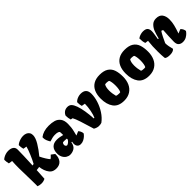

<svg xmlns="http://www.w3.org/2000/svg" viewBox="217 -1950 3152 3152"><g transform="rotate(-45 1792.5 -374.0)"><path d="M63.5 -240.7Q59.6 -367.7 59.6 -431.6Q59.6 -525.9 64.5 -592.8L-0.5 -603Q-6.8 -629.4 -9.5 -647.5Q-12.2 -665.5 -12.2 -687V-698.2Q-2 -710.9 20.8 -724.6Q43.5 -738.3 74 -747.6Q104.5 -756.8 135.7 -756.8Q193.4 -756.8 227.5 -732.9Q261.7 -709 261.7 -658.2Q261.7 -551.8 250 -302.7L280.3 -309.6Q311 -364.7 348.9 -454.6Q386.7 -544.4 398.4 -593.8L337.9 -604Q331.5 -630.4 328.9 -648.4Q326.2 -666.5 326.2 -688V-699.2Q335.9 -711.4 361.1 -725.3Q386.2 -739.3 418.9 -748.5Q451.7 -757.8 483.4 -757.8Q518.1 -757.8 546.4 -746.1Q574.7 -734.4 591.6 -710Q608.4 -685.5 608.4 -649.9Q608.4 -588.4 556.4 -502Q504.4 -415.5 431.6 -328.6Q455.6 -278.8 482.9 -234.9Q510.3 -190.9 531.2 -168.5Q542 -173.8 551.5 -182.6Q561 -191.4 576.2 -208L586.9 -219.2L647 -173.8V-163.1Q647 -85.4 608.2 -38.1Q569.3 9.3 490.7 9.3Q461.4 9.3 435.1 1Q398.4 -10.3 371.8 -43.5Q345.2 -76.7 329.8 -120.4Q314.5 -164.1 308.6 -210.4Q284.2 -204.6 244.6 -202.1Q240.2 -118.7 233.4 -11.2Q193.8 10.3 145.5 10.3Q103.5 10.3 66.4 -4.9L66.9 -50.3Q66.9 -101.1 65.4 -161.4Q64 -221.7 63.5 -240.7Z M959 -301.8V-316.9Q959 -332 958.3 -350.6Q957.5 -369.1 956.1 -375Q951.7 -383.3 930.9 -392.1Q910.2 -400.9 863.3 -400.9Q834.5 -400.9 804 -393.8Q773.4 -386.7 736.3 -375Q716.3 -408.2 704.3 -438.2Q692.4 -468.3 692.4 -498.5Q692.4 -507.8 693.8 -517.1Q772.9 -578.6 898.4 -578.6Q967.8 -578.6 1021.5 -563Q1075.2 -547.4 1109.9 -502.4Q1144.5 -457.5 1144.5 -375Q1144.5 -294.4 1125.7 -219Q1106.9 -143.6 1106.4 -142.1L1177.2 -172.4Q1191.4 -157.2 1202.4 -135.5Q1213.4 -113.8 1216.3 -85.4Q1209.5 -70.8 1186.5 -48.1Q1163.6 -25.4 1130.4 -7.8Q1097.2 9.8 1061 9.8Q1020.5 9.8 999.8 -14.2Q979 -38.1 979 -76.2Q979 -97.7 985.4 -119.6L970.7 -124Q957 -46.9 912.6 -18.6Q868.2 9.8 814.5 9.8Q779.3 9.8 746.6 -10Q713.9 -29.8 693.4 -67.6Q672.9 -105.5 672.9 -156.2Q672.9 -237.3 713.4 -279.5Q753.9 -321.8 831.1 -321.8Q859.9 -321.8 894.8 -315.9Q929.7 -310.1 959 -301.8ZM961.4 -206.1 958.5 -217.8Q932.6 -221.2 903.3 -221.2Q878.4 -221.2 869.1 -217.3Q853.5 -199.7 853.5 -178.2Q853.5 -162.6 861.6 -149.9Q869.6 -137.2 886.7 -135.7Q898.9 -138.2 915.8 -149.4Q932.6 -160.6 945.8 -176.3Q959 -191.9 961.4 -206.1Z M1227.5 -394Q1220.2 -415 1215.8 -442.4Q1211.4 -469.7 1211.4 -495.6Q1224.1 -531.7 1255.6 -555.7Q1287.1 -579.6 1333 -579.6Q1377 -579.6 1404.1 -552Q1431.2 -524.4 1452.1 -465.8Q1474.1 -404.3 1487.8 -320.3Q1501.5 -236.3 1506.8 -139.2L1521 -138.7Q1542.5 -181.6 1558.1 -261.5Q1573.7 -341.3 1574.2 -413.1L1513.2 -423.8Q1506.8 -447.8 1504.4 -466.1Q1502 -484.4 1502 -506.3L1502.4 -520Q1511.2 -532.7 1531.7 -546.4Q1552.2 -560.1 1580.8 -569.3Q1609.4 -578.6 1640.6 -578.6Q1766.6 -578.6 1766.6 -452.1Q1766.6 -377 1739.7 -291.3Q1712.9 -205.6 1662.4 -127.9Q1611.8 -50.3 1543.5 0Q1519.5 9.8 1478.5 9.8Q1456.5 9.8 1429.2 0.2Q1401.9 -9.3 1388.7 -19.5L1378.4 -53.7Q1343.3 -172.9 1314.9 -259Q1286.6 -345.2 1263.2 -387.2Z M2078.6 -578.6Q2176.3 -578.6 2231.9 -542.2Q2287.6 -505.9 2309.8 -441.4Q2332 -377 2332 -283.7Q2332 -199.2 2302.5 -133.1Q2272.9 -66.9 2213.6 -28.6Q2154.3 9.8 2068.4 9.8Q1935.5 9.8 1876 -72Q1816.4 -153.8 1816.4 -288.6Q1816.4 -377 1844.7 -441.9Q1873 -506.8 1931.6 -542.7Q1990.2 -578.6 2078.6 -578.6ZM2118.7 -137.2Q2129.9 -156.7 2135.7 -192.4Q2141.6 -228 2141.6 -269.5Q2141.6 -307.6 2136.7 -341.1Q2131.8 -374.5 2123 -393.6Q2117.7 -399.9 2101.6 -403.1Q2085.4 -406.2 2066.4 -406.2Q2041.5 -406.2 2032.2 -400.9Q2007.8 -358.9 2007.8 -284.2Q2007.8 -249 2013.2 -212.4Q2018.6 -175.8 2026.9 -146Q2032.7 -139.6 2050.8 -136.5Q2068.8 -133.3 2088.4 -133.3Q2113.3 -133.3 2118.7 -137.2Z M2659.7 -578.6Q2757.3 -578.6 2813 -542.2Q2868.7 -505.9 2890.9 -441.4Q2913.1 -377 2913.1 -283.7Q2913.1 -199.2 2883.5 -133.1Q2854 -66.9 2794.7 -28.6Q2735.4 9.8 2649.4 9.8Q2516.6 9.8 2457 -72Q2397.5 -153.8 2397.5 -288.6Q2397.5 -377 2425.8 -441.9Q2454.1 -506.8 2512.7 -542.7Q2571.3 -578.6 2659.7 -578.6ZM2699.7 -137.2Q2710.9 -156.7 2716.8 -192.4Q2722.7 -228 2722.7 -269.5Q2722.7 -307.6 2717.8 -341.1Q2712.9 -374.5 2704.1 -393.6Q2698.7 -399.9 2682.6 -403.1Q2666.5 -406.2 2647.5 -406.2Q2622.6 -406.2 2613.3 -400.9Q2588.9 -358.9 2588.9 -284.2Q2588.9 -249 2594.2 -212.4Q2599.6 -175.8 2607.9 -146Q2613.8 -139.6 2631.8 -136.5Q2649.9 -133.3 2669.4 -133.3Q2694.3 -133.3 2699.7 -137.2Z M3037.6 -410.2 2981 -417.5Q2970.7 -449.2 2967.5 -474.1Q2964.4 -499 2964.4 -538.6Q2972.2 -545.4 2990.5 -554.9Q3008.8 -564.5 3034.2 -571.5Q3059.6 -578.6 3085.4 -578.6Q3144.5 -578.6 3169.2 -553.2Q3193.8 -527.8 3193.8 -477.1Q3193.8 -448.7 3185.5 -400.4Q3171.9 -322.8 3171.9 -318.8Q3171.9 -316.4 3175.3 -314.2Q3178.7 -312 3182.6 -312Q3187 -312 3188.5 -315.4Q3208 -393.1 3227.5 -445.3Q3247.1 -497.6 3286.6 -538.1Q3326.2 -578.6 3389.2 -578.6Q3467.3 -578.6 3501.5 -531Q3535.6 -483.4 3535.6 -411.1Q3535.6 -346.7 3520.5 -286.9Q3505.4 -227.1 3482.9 -162.1Q3483.9 -164.6 3476.1 -143.1L3477.1 -142.1L3548.3 -171.4Q3586.4 -138.7 3592.8 -84.5Q3592.8 -81.1 3571 -56.6Q3549.3 -32.2 3513.7 -11.2Q3478 9.8 3431.6 9.8Q3385.3 9.8 3356 -15.1Q3326.7 -40 3326.7 -100.1Q3326.7 -147.9 3330.6 -228Q3334.5 -308.1 3338.4 -356.9Q3325.7 -370.6 3307.1 -371.6Q3290 -349.6 3256.8 -283.7Q3223.6 -217.8 3210 -185.1Q3209 -178.2 3209 -171.9Q3209 -147.5 3216.3 -106.2Q3223.6 -64.9 3234.4 -29.3Q3225.6 -12.7 3198.2 -1.5Q3170.9 9.8 3130.9 9.8Q3094.7 9.8 3073 3.9Q3051.3 -2 3042.5 -8.5Q3033.7 -15.1 3033.7 -16.6Q3033.2 -21 3031.2 -39.8Q3029.3 -58.6 3027.3 -92.5Q3025.4 -126.5 3025.4 -169.9Q3025.4 -249.5 3027.3 -290.3Q3029.3 -331.1 3037.6 -410.2Z"/></g></svg>

Font: Kavoon
Style: Regular
Weight: 400
Designer: Viktoriya Grabowska
Foundry: Viktoriya Grabowska
Version: Version 1.004; ttfautohint (v1.4.1)